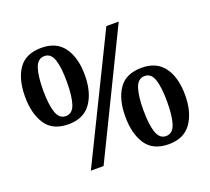

<svg xmlns="http://www.w3.org/2000/svg" viewBox="-124 -882 1150 1050"><g transform="rotate(-20 451.0 -357.0)"><path d="M212 -280Q120 -280 79 -341.5Q38 -403 38 -503Q38 -604 79.5 -664Q121 -724 213 -724Q300 -724 343 -664Q386 -604 386 -503Q386 -403 343 -341.5Q300 -280 212 -280ZM238 0 588 -714H660L312 0ZM212 -327Q251 -327 266 -373Q281 -419 281 -503Q281 -585 266 -630.5Q251 -676 213 -676Q174 -676 158.5 -630.5Q143 -585 143 -503Q143 -419 158.5 -373Q174 -327 212 -327ZM690 10Q598 10 557 -51.5Q516 -113 516 -213Q516 -314 557.5 -374Q599 -434 691 -434Q778 -434 821 -374Q864 -314 864 -213Q864 -113 821 -51.5Q778 10 690 10ZM690 -37Q729 -37 744 -83Q759 -129 759 -213Q759 -295 744 -340.5Q729 -386 691 -386Q652 -386 636.5 -340.5Q621 -295 621 -213Q621 -129 636.5 -83Q652 -37 690 -37Z"/></g></svg>

Font: Noto Serif Myanmar SemiBold
Style: Regular
Weight: 600
Designer: Ben Mitchell and the Monotype Design Team
Foundry: Monotype Imaging Inc.
Version: Version 2.106; ttfautohint (v1.8.4.7-5d5b)